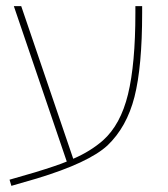

<svg xmlns="http://www.w3.org/2000/svg" viewBox="-20 -579 545 624"><path d="M420 -559H442V-537Q442 -362 417 -264Q392 -166 329 -106Q268 -50 100 1L17 25L11 5L94 -19Q166 -41 197 -54L25 -559H49L218 -63Q274 -87 315 -123Q372 -174 396 -272.5Q420 -371 420 -537Z"/></svg>

Font: FiraGO Thin
Style: Regular
Weight: 100
Designer: bBox Type
Foundry: bBox Type GmbH
Version: Version 1.001;PS 001.001;hotconv 1.0.88;makeotf.lib2.5.64775